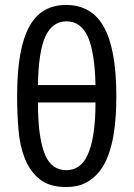

<svg xmlns="http://www.w3.org/2000/svg" viewBox="-20 -757 540 774"><path d="M49 -369Q49 -467 61.5 -537Q74 -607 99 -651.5Q124 -696 161 -716.5Q198 -737 247 -737Q296 -737 334 -716Q372 -695 397.5 -650.5Q423 -606 436 -536Q449 -466 449 -368Q449 -332 446.5 -290.5Q444 -249 437 -208.5Q430 -168 416.5 -131Q403 -94 380.5 -65.5Q358 -37 325.5 -20Q293 -3 247 -3Q179 -3 140 -34.5Q101 -66 80.5 -117Q60 -168 54.5 -234Q49 -300 49 -369ZM365 -414Q362 -547 334 -609Q306 -671 248 -671Q191 -671 163 -610Q135 -549 133 -414ZM133 -344Q133 -269 140.5 -217Q148 -165 162 -132.5Q176 -100 197.5 -85.5Q219 -71 247 -71Q275 -71 296.5 -85.5Q318 -100 333 -132Q348 -164 356.5 -216.5Q365 -269 365 -344Z"/></svg>

Font: D2Coding ligature
Style: Regular
Weight: 400
Monospace: yes
Designer: Yong-Rak Park; Jeong-Hwan Yoon; Sang-Min Lee;
Foundry: NHN Corporation
Version: Version 1.3.2; Build 20180524